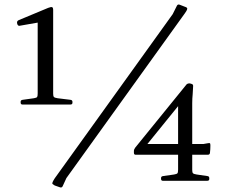

<svg xmlns="http://www.w3.org/2000/svg" viewBox="-20 -806 1010 856"><path d="M294 -361Q303 -360 303 -352V-348Q303 -340 294 -340H80Q72 -340 72 -349V-352Q72 -360 81 -361L131 -368Q143 -370 145.5 -373.5Q148 -377 148 -390V-730L181 -711L67 -691Q60 -690 57 -699L56 -704Q55 -712 63 -716L195 -771Q208 -776 212.5 -774Q217 -772 217 -761V-388Q217 -377 220.5 -373.5Q224 -370 237 -368ZM769 -781Q773 -788 781 -785L804 -776Q811 -774 813.5 -771Q816 -768 813.5 -762Q811 -756 803 -745L276 -12L259 25Q255 32 247 29L224 21Q217 17 214.5 14.5Q212 12 214.5 6Q217 0 224 -11L750 -743ZM706 0Q698 0 698 -9V-12Q698 -20 707 -21L756 -28Q768 -30 771 -33.5Q774 -37 774 -50V-358L805 -371L621 -144L609 -164H887L904 -167Q914 -169 916 -167.5Q918 -166 918 -157Q918 -149 917.5 -140.5Q917 -132 916 -124Q915 -116 906 -116H585Q577 -116 577 -125V-133Q577 -140 583 -148L812 -430Q818 -435 827 -434L834 -432Q842 -430 841 -421L839 -386Q838 -376 837.5 -366.5Q837 -357 837 -346V-48Q837 -37 840.5 -33.5Q844 -30 857 -28L905 -21Q913 -20 913 -12V-8Q913 0 904 0Z"/></svg>

Font: Hahmlet Light
Style: Regular
Weight: 300
Designer: Minjoo Ham & Mark Frömberg
Foundry: hypertype
Version: Version 1.002